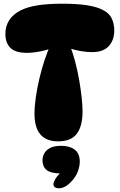

<svg xmlns="http://www.w3.org/2000/svg" viewBox="-20 -755 645 1035"><path d="M315 -735Q387 -735 436 -728.5Q485 -722 518 -709Q564 -690 580 -660Q596 -630 596 -591Q596 -539 566.5 -506.5Q537 -474 477 -474Q448 -474 416 -479.5Q384 -485 349 -496L353 -520Q370 -479 383.5 -429Q397 -379 406 -328Q415 -277 420 -231.5Q425 -186 425 -154Q425 -76 394.5 -34.5Q364 7 293 7Q230 7 198 -30Q166 -67 166 -142Q166 -181 173 -230.5Q180 -280 192.5 -332.5Q205 -385 221 -433Q237 -481 254 -517L261 -496Q244 -489 219.5 -483Q195 -477 170.5 -473.5Q146 -470 127 -470Q63 -470 36 -497Q9 -524 9 -572Q9 -614 29.5 -646Q50 -678 93 -700Q130 -718 184 -726.5Q238 -735 315 -735ZM312 180Q254 180 231.5 161.5Q209 143 209 109Q209 91 218 73Q227 55 249.5 43Q272 31 310 31Q355 31 382.5 51.5Q410 72 410 117Q410 141 399.5 169.5Q389 198 366 222Q349 241 331.5 250.5Q314 260 298 260Q285 260 276.5 254.5Q268 249 268 238Q268 229 276.5 213Q285 197 312 169Z"/></svg>

Font: DynaPuff SemiBold
Style: Regular
Weight: 600
Designer: Toshi Omagari, Jennifer Daniel
Foundry: Google Fonts
Version: Version 2.000